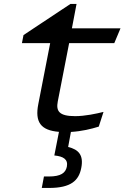

<svg xmlns="http://www.w3.org/2000/svg" viewBox="-20 -657 660 972"><path d="M91 -438.5H234L174 -130.5C156 -39.5 185.5 3 278.5 10.5L255 130C300 134.5 325.5 149 318.5 186.5C312 218 289 236.5 227 236.5H202.5L191.5 294.5H228.5C340 294.5 379.5 256.5 391.5 192.5C404 129 378.5 100 325 87L339 11C395 7.5 441.5 -4 480 -16L504 -90.5C468 -81.5 410.5 -69 360.5 -69C279 -69 263 -94.5 272.5 -143.5L330 -438.5H558.5L590 -513.5H344L367.5 -637H336.5L99 -479.5Z"/></svg>

Font: Monaspace Argon
Style: Italic
Weight: 400
Italic angle: -11°
Designer: Riley Cran & the Lettermatic Team
Foundry: Lettermatic
Version: Version 1.101 (Monaspace Argon)